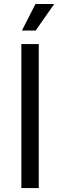

<svg xmlns="http://www.w3.org/2000/svg" viewBox="-20 -950 304 970"><path d="M175.8 -727.5V0H87.9V-727.5ZM90.8 -795.9 159.2 -929.7H253.9L160.2 -795.9Z"/></svg>

Font: Inter
Style: Regular
Weight: 400
Designer: Rasmus Andersson
Foundry: rsms
Version: Version 4.000;git-8c9346024